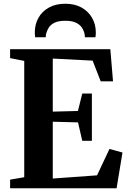

<svg xmlns="http://www.w3.org/2000/svg" viewBox="-20 -1006 686 1026"><path d="M109.5 -59V-680.5L34 -695.5V-743H569.5L584 -571.5H518L475 -682L262 -693V-409.5L396.5 -413L419.5 -506H471V-253.5H419.5L397 -352L262 -355.5V-52L498.5 -69L565 -210L634.5 -191L603 0H34V-46ZM329 -986Q380 -986 416.2 -965.5Q452.5 -945 472.2 -910.2Q492 -875.5 492 -833Q492 -825.5 491.5 -819.5Q491 -813.5 490 -807H433.5Q433.5 -810 433.2 -814.5Q433 -819 432 -823.5Q428.5 -841.5 418 -857.8Q407.5 -874 386.5 -884.5Q365.5 -895 329 -895Q292.5 -895 271.2 -884.5Q250 -874 240 -857.5Q230 -841 226 -823.5Q225 -819 224.8 -814.5Q224.5 -810 224.5 -807H168Q167 -813.5 166.5 -819.8Q166 -826 166 -833.5Q166 -876 185.5 -910.8Q205 -945.5 241.5 -965.8Q278 -986 329 -986Z"/></svg>

Font: Merriweather 60pt
Style: Bold
Weight: 700
Version: Version 2.100